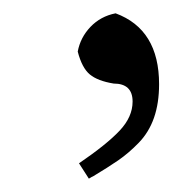

<svg xmlns="http://www.w3.org/2000/svg" viewBox="-20 -122 260 287"><path d="M112.8 145 98.1 122.1Q139.6 93.8 158.9 73.2Q178.2 52.7 178.2 29.8Q178.2 2.9 149.9 2.9Q126 -1 114.3 -10.7Q102.5 -20.5 96.2 -44.9Q100.1 -65.9 115.2 -81.8Q130.4 -97.7 152.8 -102.1Q217.8 -78.1 217.8 3.9Q217.8 32.2 210.2 54Q202.6 75.7 187.5 91.3Q172.4 106.9 156.7 117.7Q141.1 128.4 119.1 141.6Q117.7 142.1 116.9 142.6Q116.2 143.1 115 143.8Q113.8 144.5 112.8 145Z"/></svg>

Font: Linear Smooth
Style: Regular
Weight: 400
Designer: Philipp H. Poll, Flanker
Foundry: Philipp H. Poll, reworked by Flanker
Version: Version 1.061 | FøM Fix